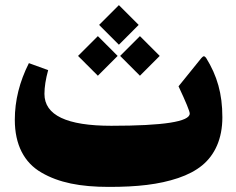

<svg xmlns="http://www.w3.org/2000/svg" viewBox="-20 -733 926 753"><path d="M368.7 -635.3 446.3 -557.6 523.9 -635.3 446.3 -712.9ZM451.2 -513.7 528.8 -436 606.4 -513.7 528.8 -591.3ZM286.1 -513.7 363.8 -436 441.4 -513.7 363.8 -591.3ZM407.2 0C518.6 0 603 -9.3 678.7 -34.7C716.3 -47.4 748 -64 772.9 -84.5C822.8 -125.5 852.1 -189 852.1 -272.9C852.1 -366.2 831.5 -436 788.1 -506.3C784.7 -510.3 782.2 -512.2 779.8 -512.2C779.3 -512.2 777.3 -513.7 769 -504.4L680.2 -394.5C709.5 -332 724.1 -296.4 724.1 -287.6C724.1 -255.9 621.6 -239.7 416.5 -239.7C241.7 -239.7 154.3 -281.2 154.3 -364.7C154.3 -391.6 159.2 -422.9 168.9 -458L93.3 -485.4C56.6 -412.6 38.1 -338.9 38.1 -263.2C38.1 -165.5 74.7 -95.2 142.6 -56.2C210.4 -16.6 294.4 0 407.2 0Z"/></svg>

Font: Sahel Black
Style: Bold
Weight: 900
Foundry: Saber Rastikerdar (saber.rastikerdar@gmail.com)
Version: Version 3.4.0